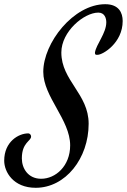

<svg xmlns="http://www.w3.org/2000/svg" viewBox="-117 -789 604 914"><path d="M351 -729C382 -729 389 -701 389 -683C389 -631 341 -578 335 -539C335 -528 338 -528 347 -528C373 -528 467 -585 467 -689C467 -728 449 -769 384 -769C233 -769 89 -585 89 -447C89 -328 217 -219 217 -97C217 2 147 62 79 62C17 62 -13 13 -13 -35C-13 -111 31 -117 31 -139C31 -146 26 -154 17 -154C-28 -154 -97 -115 -97 -24C-97 29 -54 105 53 105C195 105 305 -35 305 -200C305 -342 175 -405 175 -539C175 -639 283 -729 351 -729Z"/></svg>

Font: Mervale Script
Style: Regular
Weight: 400
Designer: Astigmatic (AOETI)
Foundry: Astigmatic (AOETI)
Version: Version 1.000